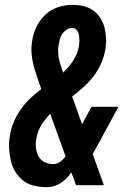

<svg xmlns="http://www.w3.org/2000/svg" viewBox="-20 -763 515 791"><path d="M172 8Q145 8 120 2Q95 -4 75.5 -19Q56 -34 43 -55.5Q30 -77 24.5 -101.5Q19 -126 17.5 -152Q16 -178 21 -205Q25 -233 36.5 -260Q48 -287 65 -311.5Q82 -336 104 -357Q126 -378 150 -396Q142 -420 133.5 -444Q125 -468 118.5 -492.5Q112 -517 110 -543.5Q108 -570 113 -597Q117 -625 130.5 -653Q144 -681 167 -702.5Q190 -724 219.5 -733.5Q249 -743 278 -743Q301 -743 323 -738Q345 -733 363 -720.5Q381 -708 393 -689.5Q405 -671 410.5 -649.5Q416 -628 417 -605Q418 -582 414 -559Q409 -530 397 -502.5Q385 -475 366.5 -450.5Q348 -426 325 -405Q302 -384 277 -365Q279 -362 279.5 -358.5Q280 -355 282 -352L318 -251L357 -323H468L380 -161Q376 -153 371 -144.5Q366 -136 362 -128L408 0H293L282 -32L273 -53Q260 -31 238 -14.5Q216 2 192 6L185 7ZM240 -464Q264 -486 282 -514Q300 -542 305 -572Q307 -584 307 -596Q307 -608 305 -619.5Q303 -631 295.5 -639.5Q288 -648 276 -648Q265 -648 254.5 -641Q244 -634 237 -624Q230 -614 227 -603Q224 -592 222 -581Q219 -565 219.5 -550Q220 -535 223 -520.5Q226 -506 230.5 -492Q235 -478 240 -464ZM199 -87Q214 -87 227.5 -96.5Q241 -106 250 -119L187 -294Q166 -273 150 -247Q134 -221 130 -193Q126 -173 128 -154Q130 -135 138.5 -119.5Q147 -104 163 -95.5Q179 -87 199 -87Z"/></svg>

Font: Iosevka QP
Style: Bold Italic
Weight: 700
Italic angle: -9°
Designer: Belleve Invis
Foundry: Belleve Invis
Version: Version 20.0.0; ttfautohint (v1.8.4)